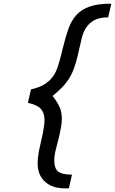

<svg xmlns="http://www.w3.org/2000/svg" viewBox="-20 -780 623 1040"><path d="M148 -296Q193 -306 221 -323.5Q249 -341 266 -364.5Q283 -388 292.5 -417.5Q302 -447 311 -481L319 -514Q334 -577 350.5 -623.5Q367 -670 395 -700Q423 -730 467 -745Q511 -760 583 -760L566 -686Q520 -686 492.5 -671.5Q465 -657 448.5 -633Q432 -609 424 -578Q416 -547 409 -514L401 -479Q391 -436 379 -405Q367 -374 350.5 -349Q334 -324 313 -303.5Q292 -283 265 -260Q288 -231 301.5 -203Q315 -175 315 -137Q315 -116 311 -93.5Q307 -71 301 -43L281 35Q274 63 274 90Q274 132 295 149Q316 166 370 166L353 240H329Q263 240 223.5 204Q184 168 184 105Q184 88 186.5 67Q189 46 194 23L212 -57Q216 -79 218.5 -97Q221 -115 221 -130Q221 -168 201.5 -190Q182 -212 131 -223Z"/></svg>

Font: Perun
Style: Italic
Weight: 400
Italic angle: -12°
Foundry: Copyright (c) Stefan Peev, Context Ltd, 2016
Version: Version 1.027